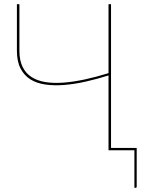

<svg xmlns="http://www.w3.org/2000/svg" viewBox="-20 -720 702 920"><path d="M635 -11V174.5Q635 180 629.5 180H624V0H500V-358.5Q445.5 -341.5 391.8 -329.2Q338 -317 289.2 -313Q240.5 -309 198.8 -314.8Q157 -320.5 126.5 -339.2Q96 -358 78.5 -391.8Q61 -425.5 61 -477V-700H73V-477Q73 -431 88 -400Q103 -369 130.8 -351Q158.5 -333 197.2 -326.8Q236 -320.5 283.2 -324Q330.5 -327.5 385.5 -339.2Q440.5 -351 500 -369.5V-700H512V-11Z"/></svg>

Font: Lato 2
Style: Regular
Weight: 100
Designer: Lukasz Dziedzic with Adam Twardoch and Botio Nikoltchev
Foundry: tyPoland Lukasz Dziedzic
Version: Version 2.015; 2015-08-06; http://www.latofonts.com/